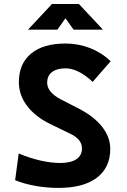

<svg xmlns="http://www.w3.org/2000/svg" viewBox="-20 -918 626 948"><path d="M269 9.8Q210 9.8 154.3 -0.2Q98.6 -10.3 54.7 -28.3L72.3 -160.2Q126 -137.7 179 -125.5Q231.9 -113.3 276.9 -113.3Q329.1 -113.3 356.9 -131.8Q384.8 -150.4 384.8 -185.1Q384.8 -230.5 327.6 -257.3L228 -305.7Q154.3 -341.8 113.8 -395Q73.2 -448.2 73.2 -512.7Q73.2 -603.5 133.3 -653.3Q193.4 -703.1 303.2 -703.1Q367.2 -703.1 424.6 -680.7Q481.9 -658.2 526.4 -615.7L437.5 -513.7Q403.8 -545.9 369.6 -563.2Q335.4 -580.6 303.7 -580.6Q260.7 -580.6 236.8 -562.3Q212.9 -543.9 212.9 -509.3Q212.9 -486.3 229.7 -465.8Q246.6 -445.3 277.8 -428.7L371.6 -380.4Q444.8 -342.3 484.6 -291.5Q524.4 -240.7 524.4 -182.6Q524.4 -90.3 458 -40.3Q391.6 9.8 269 9.8ZM118.2 -771.5 236.8 -898.4H369.6L488.3 -771.5H343.3L294.9 -839.4H311.5L263.2 -771.5Z"/></svg>

Font: Cascadia Mono
Style: Regular
Weight: 400
Monospace: yes
Designer: Aaron Bell
Foundry: Saja Typeworks
Version: Version 2404.023